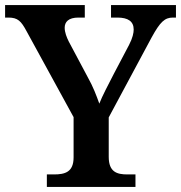

<svg xmlns="http://www.w3.org/2000/svg" viewBox="-22 -734 711 754"><path d="M162 0H510V-49H478C438 -49 405 -58 405 -118V-273L574 -588C607 -648 625 -665 657 -665H669V-714H414V-665H439C481 -665 503 -650 503 -618C503 -605 499 -585 485 -558L425 -444C403 -401 380 -358 368 -327C357 -358 344 -393 322 -432L248 -571C240 -587 232 -607 232 -625C232 -648 247 -665 286 -665H311V-714H-2V-665H11C48 -665 61 -651 82 -612L267 -274V-116C267 -58 233 -49 190 -49H162Z"/></svg>

Font: Noto Serif Sinhala SemiBold
Style: Regular
Weight: 600
Designer: Jelle Bosma - Monotype Design Team
Foundry: Monotype Imaging Inc.
Version: Version 2.007